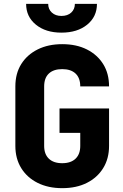

<svg xmlns="http://www.w3.org/2000/svg" viewBox="-20 -970 640 1000"><path d="M304 10Q231 10 176 -17.5Q121 -45 90.5 -94.5Q60 -144 60 -210V-520Q60 -587 90.5 -636Q121 -685 176 -712.5Q231 -740 304 -740Q378 -740 432.5 -712.5Q487 -685 517.5 -636Q548 -587 548 -520H398Q398 -564 373.5 -587Q349 -610 304 -610Q259 -610 234.5 -587Q210 -564 210 -520V-210Q210 -167 234.5 -143.5Q259 -120 304 -120Q349 -120 373.5 -143.5Q398 -167 398 -210V-278H290V-405H548V-210Q548 -144 517.5 -94.5Q487 -45 432.5 -17.5Q378 10 304 10ZM300 -800Q218 -800 167 -841.5Q116 -883 116 -950H231Q231 -922 250 -904.5Q269 -887 300 -887Q332 -887 351 -904.5Q370 -922 370 -950H485Q485 -883 434 -841.5Q383 -800 300 -800Z"/></svg>

Font: JetBrains Mono NL ExtraBold
Style: Regular
Weight: 800
Designer: Philipp Nurullin, Konstantin Bulenkov
Foundry: JetBrains
Version: Version 2.304; ttfautohint (v1.8.4.7-5d5b)